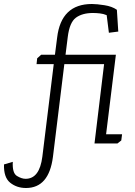

<svg xmlns="http://www.w3.org/2000/svg" viewBox="-156 -718 677 961"><path d="M424 -444 375 -46H455L451 -15L432 0H317L365 -397H166L109 67Q89 223 -26 223Q-72 223 -105 196.5Q-138 170 -136 105L-92 92Q-95 148 -71.5 162.5Q-48 177 -28 177Q42 177 56 66L113 -397H27L30 -426L50 -444H119L130 -530Q150 -698 304 -698Q328 -698 366.5 -692Q405 -686 429 -669L436 -560L389 -554L378 -642Q362 -649 343.5 -651Q325 -653 309 -653Q256 -653 224 -629.5Q192 -606 183 -532L172 -444Z"/></svg>

Font: Zilla Slab Light
Style: Italic
Weight: 300
Italic angle: -6°
Designer: Typotheque.com
Foundry: Typotheque type foundry
Version: Version 1.1; 2017; ttfautohint (v1.6)